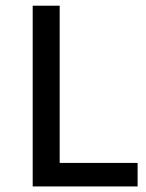

<svg xmlns="http://www.w3.org/2000/svg" viewBox="-20 -670 526 690"><path d="M194.5 -649.5V-84.5H474.5V0H97.5V-649.5Z"/></svg>

Font: Betinya Sans Medium
Style: Regular
Weight: 500
Designer: Jonathan Pinhorn
Version: Version 2.001;December 9, 2019;FontCreator 12.0.0.2547 64-bi